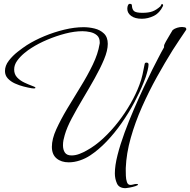

<svg xmlns="http://www.w3.org/2000/svg" viewBox="-20 -773 993 1003"><path d="M636 210Q602 210 591 185.5Q580 161 580 133Q580 92 594 37Q608 -18 630.5 -79.5Q653 -141 679.5 -202Q706 -263 731 -316.5Q756 -370 775 -408Q790 -437 805.5 -467.5Q821 -498 837 -526V-533Q837 -539 846.5 -556Q856 -573 867 -591Q878 -609 882 -616Q892 -624 905.5 -628Q919 -632 931 -632Q935 -632 944 -630.5Q953 -629 953 -621V-618Q935 -591 917 -564.5Q899 -538 882 -511Q842 -447 800 -371.5Q758 -296 722 -215Q686 -134 663 -52.5Q640 29 637 105V119Q637 127 637.5 145Q638 163 643 178Q648 193 661 193Q669 193 677 190.5Q685 188 693 188Q694 188 697.5 188.5Q701 189 701 191Q701 195 687 199.5Q673 204 657 207Q641 210 636 210ZM339 75Q300 75 275.5 54.5Q251 34 251 -6Q251 -47 274 -97.5Q297 -148 331 -205Q365 -262 401 -320Q437 -378 464.5 -435Q492 -492 500 -542Q501 -544 501 -547Q501 -550 501 -552Q501 -576 486.5 -588.5Q472 -601 451 -605.5Q430 -610 411 -610Q369 -610 321 -597.5Q273 -585 227 -565.5Q181 -546 145 -523Q127 -512 106 -494.5Q85 -477 69.5 -455.5Q54 -434 54 -410Q54 -385 69.5 -368.5Q85 -352 107.5 -341.5Q130 -331 149 -324Q151 -323 158 -320.5Q165 -318 165 -314Q165 -312 161.5 -311.5Q158 -311 156 -311Q148 -311 145 -312Q127 -315 103.5 -321Q80 -327 58 -337Q36 -347 21 -363Q6 -379 6 -402Q6 -430 26 -456Q46 -482 73 -503Q100 -524 120 -537Q161 -563 211.5 -584Q262 -605 315.5 -618Q369 -631 417 -631Q445 -631 474 -624Q503 -617 523 -598Q543 -579 543 -544Q543 -509 523.5 -462.5Q504 -416 474.5 -363.5Q445 -311 413 -257.5Q381 -204 355 -155Q329 -106 318 -67Q314 -54 311.5 -41Q309 -28 309 -14Q309 9 319 24Q329 39 354 39Q374 39 395 31Q416 23 433 13Q477 -11 519 -50Q561 -89 597.5 -136Q634 -183 662.5 -233Q691 -283 708 -329Q719 -358 724.5 -383.5Q730 -409 736 -440Q738 -446 745 -446Q756 -446 756 -436Q756 -425 751.5 -406.5Q747 -388 741 -370Q735 -352 730 -341Q711 -293 682 -238.5Q653 -184 616 -131Q579 -78 537 -34Q495 10 451 39Q427 55 397.5 65Q368 75 339 75ZM721 -675Q685 -675 665 -690Q645 -705 645 -727Q645 -738 648.5 -745.5Q652 -753 658 -753Q669 -753 669 -745Q670 -723 681 -714.5Q692 -706 724 -706Q756 -706 776.5 -713.5Q797 -721 818 -740Q820 -742 822 -747Q824 -752 825 -752Q830 -752 831.5 -748.5Q833 -745 831 -741Q814 -705 783.5 -690Q753 -675 721 -675Z"/></svg>

Font: Bonheur Royale
Style: Regular
Weight: 400
Designer: Robert E. Leuschke
Foundry: Robert E. Leuschke
Version: Version 1.010; ttfautohint (v1.8.3)